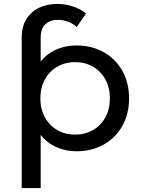

<svg xmlns="http://www.w3.org/2000/svg" viewBox="-20 -768 722 982"><path d="M131.7 -264.9Q131.7 -352.7 162.9 -413.6Q194.1 -474.4 248.5 -504.9Q302.9 -535.4 372 -535.4Q448.9 -535.4 509.8 -501.5Q570.7 -467.6 605.4 -406.3Q640.1 -345 640.1 -264.9Q640.1 -184.7 605.4 -123.5Q570.7 -62.3 509.8 -28.4Q448.9 5.6 372 5.6Q304.6 5.6 249.8 -24.9Q195 -55.4 163.4 -116.6Q131.7 -177.9 131.7 -264.9ZM542.1 -264.9Q542.1 -319.4 519 -361.6Q495.9 -403.9 455.3 -427.1Q414.7 -450.4 364.3 -450.4Q313.9 -450.4 273.3 -427.1Q232.7 -403.9 209.6 -361.6Q186.4 -319.4 186.4 -264.9Q186.4 -210.3 209.6 -168.1Q232.7 -125.9 273.3 -102.6Q313.9 -79.4 364.3 -79.4Q414.7 -79.4 455.3 -102.6Q495.9 -125.9 519 -168.1Q542.1 -210.3 542.1 -264.9ZM178.1 -263.9 188.1 -139.9V194H91V-576.1Q91 -633.6 116.4 -672.5Q141.9 -711.4 183.1 -729.7Q224.3 -748 272.3 -748Q313.9 -748 353.9 -734.6Q394 -721.3 419.9 -698.7L372.4 -629.9Q354.7 -647 328.7 -656.7Q302.7 -666.4 276.3 -666.4Q236.7 -666.4 212.4 -644.2Q188.1 -622 188.1 -575.3V-387.9Z"/></svg>

Font: iiserrat Thin
Style: Regular
Weight: 100
Designer: Akira Ohta
Foundry: Akira Ohta
Version: Version 1.200;Glyphs 3.3.1 (3343)